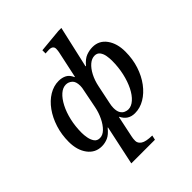

<svg xmlns="http://www.w3.org/2000/svg" viewBox="-249 -854 1223 1223"><g transform="rotate(-45 362.5 -242.5)"><path d="M431 220H218L275 -47H272Q244 -12 217.5 -0.5Q191 11 163 11Q104 11 68.5 -36.5Q33 -84 33 -159Q33 -224 51.5 -282Q70 -340 102 -384.5Q134 -429 175.5 -454Q217 -479 262 -479Q292 -479 315 -467Q338 -455 351 -424H354L393 -606Q394 -610 395 -619Q396 -628 396 -634Q396 -663 359 -663Q348 -663 337.5 -662Q327 -661 327 -661V-690L486 -705H513L449 -423H453Q482 -458 510.5 -468.5Q539 -479 567 -479Q626 -479 660.5 -431.5Q695 -384 695 -310Q695 -243 676 -185Q657 -127 624 -83Q591 -39 549 -14Q507 11 461 11Q400 11 374 -44H371L341 99Q337 116 337 136Q337 158 359 173Q381 188 438 189ZM448 -36Q476 -36 502.5 -59.5Q529 -83 549.5 -124Q570 -165 582 -218Q594 -271 594 -330Q594 -351 590 -374.5Q586 -398 573.5 -414.5Q561 -431 538 -431Q512 -431 488 -410.5Q464 -390 445.5 -354.5Q427 -319 418 -275L392 -150Q387 -128 387 -110Q387 -80 397 -64Q407 -48 421.5 -42Q436 -36 448 -36ZM191 -35Q217 -35 240.5 -58Q264 -81 282 -118Q300 -155 308 -196L333 -322Q338 -342 338 -359Q338 -398 319.5 -414Q301 -430 278 -430Q250 -430 224 -407Q198 -384 177 -343.5Q156 -303 144 -251Q132 -199 132 -141Q132 -120 136.5 -95.5Q141 -71 153.5 -53Q166 -35 191 -35Z"/></g></svg>

Font: STIX Two Text Medium
Style: Italic
Weight: 500
Italic angle: -12°
Designer: Ross Mills, John Hudson & Paul Hanslow, Tiro Typeworks Ltd; with prior portions MicroPress Inc. and Coen Hoffman, Elsevi
Foundry: Tiro Typeworks Ltd
Version: Version 2.13 b171